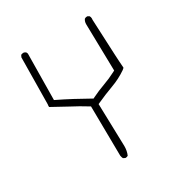

<svg xmlns="http://www.w3.org/2000/svg" viewBox="-151 -700 802 849"><g transform="rotate(-30 250.0 -276.0)"><path d="M245.6 38.6Q245.6 38.6 247.8 38.6Q250 38.6 253.2 37.8Q256.3 37.1 259.3 35.2Q268.1 15.6 268.1 -9.3Q268.1 -11.2 262.2 -227.1Q311.5 -249.5 352.5 -264.4Q393.6 -279.3 429.2 -303.7Q436.5 -309.1 438 -312Q437 -317.9 435.8 -341.8Q434.6 -365.7 433.6 -381.8Q431.2 -429.7 425.3 -563.5Q425.8 -567.4 425.8 -569.8Q425.8 -577.6 421.9 -583.5L412.6 -588.4Q403.8 -588.4 398.4 -584.5Q391.1 -574.2 391.1 -560.5L396 -321.3L388.7 -317.4Q357.9 -301.3 325.2 -289.6Q292.5 -277.8 261.7 -262.7L255.4 -259.3Q214.4 -282.2 179 -301.3Q143.6 -320.3 100.1 -341.3L103 -577.1L99.1 -585.4L90.3 -589.8Q88.9 -589.8 87.4 -589.8Q80.1 -589.8 74.7 -586.9L69.8 -576.7L66.9 -338.9Q65.9 -333.5 65.9 -330.3Q65.9 -327.1 66.4 -325.2L67.4 -324.7Q107.9 -301.8 145 -282.2Q183.1 -262.7 228 -234.9L231 18.6Q232.4 26.9 235.8 33.7Z"/></g></svg>

Font: NaikaiFont
Style: ExtraLight
Weight: 200
Version: Version 1.89